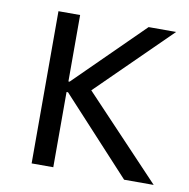

<svg xmlns="http://www.w3.org/2000/svg" viewBox="-64 -583 636 646"><g transform="rotate(10 253.5 -260.0)"><path d="M85 0H159V-257H164L401 0H502L240 -277L487 -520H393L163 -293H159V-520H85Z"/></g></svg>

Font: Fixel Variable
Style: Regular
Weight: 100
Width: 3
Designer: AlfaBravo + MacPaw
Foundry: Kyrylo Tkachov, Marchela Mozhyna, Serhii Makarenko, Maria Weinstein, Zakhar Kryvoshyya
Version: Version 1.211